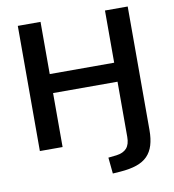

<svg xmlns="http://www.w3.org/2000/svg" viewBox="-95 -788 964 1065"><g transform="rotate(-10 386.5 -256.0)"><path d="M454 193 445 102 491 97Q530 92 549 70.5Q568 49 568 7V-304H205V0H77V-705H205V-411H568V-705H696V-9Q696 40 685 76Q674 112 650.5 136Q627 160 589 173Q551 186 497 190Z"/></g></svg>

Font: NunitoSans3
Style: Bold
Weight: 700
Designer: Vernon Adams
Foundry: Vernon Adams
Version: Version 3.101;gftools[0.9.27]